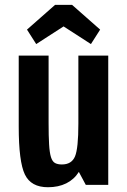

<svg xmlns="http://www.w3.org/2000/svg" viewBox="-20 -776 533 806"><path d="M184 -542.7H58.6V-244.7Q58.6 -97.1 84.4 -43.6Q110.1 10 181.3 10Q225.1 10 258.1 -6.3Q291 -22.6 311 -54.3L340.1 0H434.4V-542.7H309V-257.3Q309 -153.1 294.9 -119.4Q280.7 -85.6 239.7 -85.6Q222.1 -85.6 210.9 -91.7Q199.7 -97.9 193.9 -116.6Q188.1 -135.4 186.1 -169.9Q184 -204.3 184 -260.9ZM211.3 -755.7 93.3 -651.7 132 -591 246.9 -665.1 361.7 -591 400.4 -651.7 282.4 -755.7Z"/></svg>

Font: Secuela Black
Style: Regular
Weight: 900
Designer: Fernando Haro
Foundry: deFharo
Version: Version 1.704